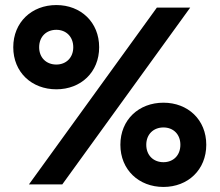

<svg xmlns="http://www.w3.org/2000/svg" viewBox="-20 -730 869 760"><path d="M203 -376.5C300 -376.5 372.5 -444 372.5 -543C372.5 -642 300 -710 203 -710C105.5 -710 32.5 -642 32.5 -543C32.5 -444 105.5 -376.5 203 -376.5ZM203 -474.5C163.5 -474.5 135 -501.5 135 -543C135 -585 163.5 -612 203 -612C241.5 -612 270 -585 270 -543C270 -501.5 241.5 -474.5 203 -474.5ZM94.5 0H226.5L733 -700H601ZM627 10C724 10 796.5 -58 796.5 -157C796.5 -256 724 -323.5 627 -323.5C529.5 -323.5 456.5 -256 456.5 -157C456.5 -58 529.5 10 627 10ZM627 -88C587.5 -88 559 -115 559 -157C559 -198.5 587.5 -225.5 627 -225.5C666 -225.5 694 -198.5 694 -157C694 -115 666 -88 627 -88Z"/></svg>

Font: MCL Standard Medium
Style: Regular
Weight: 500
Designer: Květoslav Bartoš
Foundry: Florian Karsten
Version: Version 1.001;Glyphs 3.2.3 (3260)